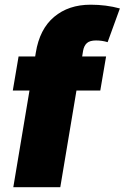

<svg xmlns="http://www.w3.org/2000/svg" viewBox="-20 -781 520 801"><path d="M422.6 -545.5 398.4 -403.4H299L231.5 0H35.5L103 -403.4H33.4L57.5 -545.5H126.8L129.3 -561.1Q145.2 -659.8 205.8 -710.6Q266.3 -761.4 358 -761.4Q422.6 -761.4 480.1 -745.7L429 -605.1Q405.9 -612.2 380.7 -612.2Q354.8 -612.2 342.7 -601.4Q330.6 -590.6 326.7 -569.6L322.8 -545.5Z"/></svg>

Font: Karasuma Gothic
Style: Italic
Weight: 900
Italic angle: -9.39999°
Designer: Rasmus Andersson / Ryoko Nishizuka
Foundry: Genbu
Version: Version 1.00